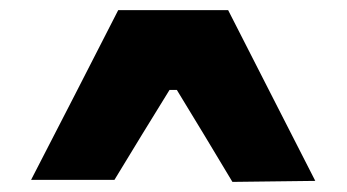

<svg xmlns="http://www.w3.org/2000/svg" viewBox="-20 -709 686 380"><path d="M440 -349Q412.5 -395 385 -440.5Q357.5 -485.5 330 -531H315.5Q288.5 -487 261 -442.5Q233.5 -397.5 206.5 -353H41.5Q84.5 -437 128 -521Q171 -604.5 214 -689H431.5Q474.5 -604.5 517.8 -519.8Q561 -435 604 -351Z"/></svg>

Font: Heraclito ExtraBold
Style: Regular
Weight: 800
Designer: Kostas Bartsokas (font) & Cristiano Sobral (main changes)
Foundry: Kostas Bartsokas (font) & Cristiano Sobral (main changes)
Version: Version 1.00;July 8, 2020;FontCreator 13.0.0.2655 64-bit